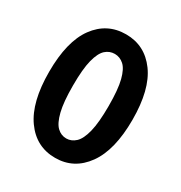

<svg xmlns="http://www.w3.org/2000/svg" viewBox="-153 -737 810 858"><g transform="rotate(30 252.0 -307.5)"><path d="M252 11Q154 11 95.5 -71Q37 -153 37 -309Q37 -466 95.5 -546Q154 -626 252 -626Q349 -626 408 -545.5Q467 -465 467 -309Q467 -153 408 -71Q349 11 252 11ZM252 -89Q278 -89 299 -108.5Q320 -128 332 -176Q344 -224 344 -309Q344 -395 332 -441.5Q320 -488 299 -506.5Q278 -525 252 -525Q225 -525 204.5 -506.5Q184 -488 172 -441.5Q160 -395 160 -309Q160 -224 172 -176Q184 -128 204.5 -108.5Q225 -89 252 -89Z"/></g></svg>

Font: Narnoor
Style: Bold
Weight: 700
Designer: S. Sridhar Murthy
Foundry: SIL International
Version: Version 3.000